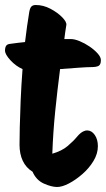

<svg xmlns="http://www.w3.org/2000/svg" viewBox="-23 -732 423 767"><path d="M205 15Q183 15 152.5 1.5Q122 -12 107 -46Q81 -62 68 -89.5Q55 -117 55 -154Q55 -178 56 -224Q57 -270 59.5 -330Q62 -390 67 -456Q40 -468 18.5 -491.5Q-3 -515 -3 -530Q-3 -542 1.5 -549Q6 -556 19 -557Q47 -561 77 -564Q81 -596 85 -626Q89 -656 94 -685Q97 -701 103 -706.5Q109 -712 120 -712Q150 -712 178.5 -697Q207 -682 225.5 -663Q244 -644 242 -632Q237 -602 234 -576Q248 -576 260 -576Q275 -576 295.5 -567.5Q316 -559 335 -546Q354 -533 367 -518.5Q380 -504 380 -492Q380 -474 371 -469Q362 -464 343 -464Q326 -464 291 -461.5Q256 -459 217 -456Q206 -371 197.5 -287Q189 -203 186 -118Q224 -129 247 -148.5Q270 -168 284.5 -185.5Q299 -203 312 -208Q318 -211 325 -211Q343 -211 355.5 -193Q368 -175 368 -148Q368 -118 350.5 -89Q333 -60 306 -36.5Q279 -13 252 1Q225 15 205 15Z"/></svg>

Font: Protest Riot
Style: Regular
Weight: 400
Designer: Octavio Pardo
Foundry: Ashler Design
Version: Version 2.005; ttfautohint (v1.8.4.7-5d5b)